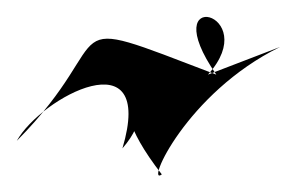

<svg xmlns="http://www.w3.org/2000/svg" viewBox="-34 -441 354 229"><path d="M214 -352C281 -426 149 -460 224 -352C22 -429 114 -402 -14 -273C15 -325 152 -398 112 -264C172 -333 67 -351 159 -233C139 -218 188 -330 300 -385Z"/></svg>

Font: Asimov Silicon
Style: Regular
Weight: 400
Designer: Google
Version: Version 2.000980; 2014